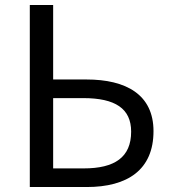

<svg xmlns="http://www.w3.org/2000/svg" viewBox="-20 -753 687 773"><path d="M329 0C493 0 598 -69 598 -225C598 -372 488 -433 328 -433H194V-733H100V0ZM315 -358C444 -358 508 -316 508 -223C508 -120 442 -75 317 -75H194V-358Z"/></svg>

Font: Kinto Sans
Style: Regular
Weight: 400
Designer: Authors: Ryoko NISHIZUKA  (kana & ideographs); Paul D. Hunt (Latin, Greek & Cyrillic); Wenlong ZHANG  (bopomofo); Sandol
Foundry: Adobe Systems Incorporated, ookami Inc.
Version: Version 0.001